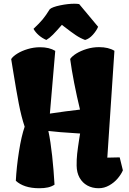

<svg xmlns="http://www.w3.org/2000/svg" viewBox="-20 -1000 692 1030"><path d="M639.2 -86.4Q630.4 -65.4 611.6 -43Q592.8 -20.5 565.9 -5.4Q539.1 9.8 509.3 9.8Q475.1 9.8 448.5 -4.9Q421.9 -19.5 406.7 -46.9Q391.6 -74.2 391.1 -111.3Q390.6 -144 394 -175.5Q397.5 -207 405.3 -256.8L409.7 -283.7Q283.2 -291.5 239.7 -297.4V-296.4Q251.5 -240.7 259.8 -163.8Q268.1 -86.9 272.5 -9.3Q256.8 1 237.1 5.4Q217.3 9.8 190.9 9.8Q148.4 9.8 116.7 -0.7Q85 -11.2 64.9 -30.3Q68.8 -105 81.8 -187.3Q94.7 -269.5 112.3 -320.3Q94.2 -374.5 80.8 -444.1Q67.4 -513.7 51.3 -613.8L40 -683.1Q49.3 -697.8 72.8 -712.4Q96.2 -727.1 128.7 -736.8Q161.1 -746.6 195.3 -746.6Q244.1 -746.6 276.4 -727.1L247.6 -390.6Q281.7 -396 329.6 -402.3Q377.4 -408.7 409.2 -412.1Q392.1 -482.4 377.9 -554.9Q363.8 -627.4 356.4 -683.6Q366.2 -698.2 389.6 -712.9Q413.1 -727.5 445.1 -737.3Q477.1 -747.1 511.2 -747.1Q562 -747.1 593.8 -727.5L555.7 -154.3L622.1 -155.8ZM159.7 -845.2Q191.4 -875 209 -896.2Q226.6 -917.5 247.1 -950.7Q260.3 -962.4 302.2 -971.2Q344.2 -980 378.9 -980Q395 -980 404.8 -978L506.3 -856.4Q498 -835.9 478.3 -813.7Q458.5 -791.5 436.5 -785.6Q411.1 -794.9 386.7 -811.3Q362.3 -827.6 327.1 -855L312 -866.7Q281.7 -832 263.9 -814Q246.1 -795.9 228.5 -785.6Q205.1 -795.9 187.5 -811.5Q169.9 -827.1 159.7 -845.2Z"/></svg>

Font: Fruktur
Style: Regular
Weight: 400
Designer: Viktoriya Grabowska
Foundry: Viktoriya Grabowska
Version: Version 1.004; ttfautohint (v1.4.1)